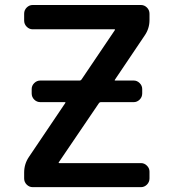

<svg xmlns="http://www.w3.org/2000/svg" viewBox="-20 -774 694 772"><path d="M142.6 -363.3Q127.9 -363.3 117.7 -373.5Q107.4 -383.8 107.4 -398.4V-416Q107.4 -429.7 117.7 -439.9Q127.9 -450.2 142.6 -450.2H300.8Q304.7 -450.2 307.6 -454.1L441.4 -652.3Q444.3 -656.2 439.5 -656.2H111.3Q97.7 -656.2 87.4 -666.5Q77.1 -676.8 77.1 -691.4V-718.8Q77.1 -733.4 87.4 -743.7Q97.7 -753.9 111.3 -753.9H546.9Q560.5 -753.9 570.8 -743.7Q581.1 -733.4 581.1 -718.8V-693.4Q581.1 -659.2 561.5 -630.9L442.4 -454.1Q439.5 -450.2 443.4 -450.2H517.6Q531.2 -450.2 541.5 -439.9Q551.8 -429.7 551.8 -416V-398.4Q551.8 -383.8 541.5 -373.5Q531.2 -363.3 517.6 -363.3H384.8Q380.9 -363.3 377.9 -359.4L216.8 -122.1Q213.9 -118.2 218.8 -118.2H546.9Q560.5 -118.2 570.8 -107.9Q581.1 -97.7 581.1 -84V-56.6Q581.1 -42 570.8 -31.7Q560.5 -21.5 546.9 -21.5H111.3Q97.7 -21.5 87.4 -31.7Q77.1 -42 77.1 -56.6V-80.1Q77.1 -115.2 96.7 -143.6L242.2 -359.4Q245.1 -363.3 240.2 -363.3Z"/></svg>

Font: Gen Jyuu GothicL Medium
Style: Regular
Weight: 500
Designer: [Source Han Sans]
Ryoko NISHIZUKA  (kana & ideographs); Paul D. Hunt (Latin, Greek & Cyrillic); Wenlong ZHANG  (bopomofo
Version: Version 1.002.20150607